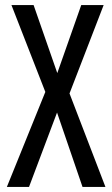

<svg xmlns="http://www.w3.org/2000/svg" viewBox="-20 -734 440 754"><path d="M394 0 253 -367 387 -714H299L205 -447L112 -714H25L158 -373L7 0H94L204 -292L304 0Z"/></svg>

Font: Noto Sans Lao Looped ExtraCondensed
Style: Regular
Weight: 400
Width: 2
Designer: Mark Frömberg, Ben Mitchell
Foundry: The Fontpad Ltd
Version: Version 1.003